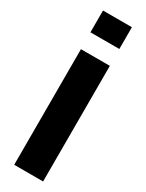

<svg xmlns="http://www.w3.org/2000/svg" viewBox="-212 -831 655 863"><g transform="rotate(30 115.5 -400.0)"><path d="M41 -687V-800H191V-687ZM42 0V-600H192V0Z"/></g></svg>

Font: Big Shoulders Stencil Display Black
Style: Regular
Weight: 900
Designer: Patric King
Foundry: XO Type Co
Version: Version 1.000